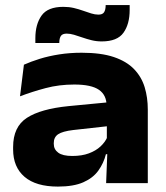

<svg xmlns="http://www.w3.org/2000/svg" viewBox="-20 -704 638 738"><path d="M387.9 0 393 -128.9 390.7 -143.9V-274.7L389.8 -297Q389.8 -338.4 360.5 -358.7Q331.1 -379.1 265.7 -379.1Q206.9 -379.1 155.3 -365.3Q103.6 -351.6 56.9 -333.8L71.9 -455.3Q99.1 -467.4 133 -478Q167 -488.5 207.5 -494.9Q248 -501.3 293.9 -501.3Q368.5 -501.3 417.7 -484.7Q466.9 -468 495.5 -438.1Q524.1 -408.3 536.1 -368.7Q548.1 -329.1 548.1 -282.8V0ZM202.5 13.2Q118.3 13.2 74.4 -24.3Q30.4 -61.9 30.4 -129.7V-138.9Q30.4 -216.6 83.3 -251Q136.2 -285.4 243.4 -296.1L402 -311.3L408 -220.5L261.4 -204.2Q220.3 -199.3 203.5 -188Q186.7 -176.7 186.7 -154.2V-151.1Q186.7 -129.8 203.8 -117.2Q220.8 -104.5 257.7 -104.5Q294.8 -104.5 321.7 -114.6Q348.5 -124.6 366.2 -141Q383.8 -157.3 392.5 -176.9L417.4 -111.2H387.1Q378.3 -76.4 358 -48.2Q337.7 -19.9 300.3 -3.4Q262.8 13.2 202.5 13.2ZM371 -544.8Q350.8 -544.8 332.1 -549.4Q313.4 -554 296.4 -560Q279.4 -566 264.3 -570.4Q249.2 -574.8 236.6 -574.8Q220.7 -574.8 214.5 -566.5Q208.3 -558.2 207.9 -540.6V-538.6H115.9V-557Q115.9 -610.5 139.7 -644.1Q163.5 -677.7 223.5 -677.7Q245.2 -677.7 263.8 -673.3Q282.5 -668.8 299.1 -662.9Q315.8 -657 330.5 -652.4Q345.2 -647.8 358.3 -647.8Q373.8 -647.8 379.7 -656.5Q385.7 -665.2 386.1 -681.9V-684.4H478.4V-665.5Q478.4 -611.5 454.6 -578.2Q430.9 -544.8 371 -544.8Z"/></svg>

Font: Anek Gurmukhi Medium SemiExpanded
Style: Regular
Weight: 500
Width: 6
Version: Version 1.003